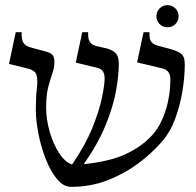

<svg xmlns="http://www.w3.org/2000/svg" viewBox="-20 -710 762 745"><path d="M256 15Q226 15 201 -15.5Q176 -46 157.5 -93Q139 -140 129 -191.5Q119 -243 119 -285Q119 -334 123 -366.5Q127 -399 122 -418Q117 -437 88 -444L15 -462L41 -585H64Q63 -556 71 -544Q79 -532 95 -527L158 -510Q177 -505 184 -496.5Q191 -488 191 -470Q191 -447 183 -424.5Q175 -402 167 -371.5Q159 -341 159 -293Q159 -246 173 -198Q187 -150 210 -115Q233 -80 260 -72Q312 -148 339 -215.5Q366 -283 376 -333Q386 -383 386 -405Q386 -421 380 -432Q374 -443 357 -447L274 -467L299 -585H322Q321 -557 329.5 -546Q338 -535 355 -531L390 -523Q413 -518 427 -505.5Q441 -493 441 -462Q441 -419 430.5 -359Q420 -299 390.5 -226Q361 -153 305 -73Q405 -83 467.5 -112Q530 -141 570 -185Q603 -221 622 -279.5Q641 -338 641 -403Q641 -438 608 -445L512 -468L537 -585H560Q559 -557 567 -547.5Q575 -538 591 -533L633 -522Q668 -513 682.5 -502Q697 -491 697 -460Q697 -413 688 -357Q679 -301 659.5 -248.5Q640 -196 607 -159Q568 -114 514.5 -74.5Q461 -35 396 -10Q331 15 256 15ZM630 -604Q612 -604 599.5 -616.5Q587 -629 587 -647Q587 -665 599.5 -677.5Q612 -690 630 -690Q648 -690 660.5 -677.5Q673 -665 673 -647Q673 -629 660.5 -616.5Q648 -604 630 -604Z"/></svg>

Font: Bona Nova SC
Style: Regular
Weight: 400
Designer: Mateusz Machalski
Foundry: Capitalics
Version: Version 4.001; ttfautohint (v1.8.4.7-5d5b)